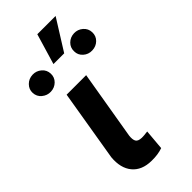

<svg xmlns="http://www.w3.org/2000/svg" viewBox="-270 -899 957 957"><g transform="rotate(-45 208.0 -420.5)"><path d="M247.1 -528.3 185.5 -163.6Q182.6 -138.7 189.5 -125.5Q196.3 -112.3 222.7 -111.3Q235.4 -110.8 263.7 -114.7L254.4 -6.8Q220.2 5.4 175.3 4.4Q108.4 3.4 74.2 -37.8Q40 -79.1 46.4 -150.4L109.4 -528.3ZM219.2 -844.7H348.1L246.6 -682.6H170.9ZM-3.9 -654.8Q-4.9 -680.2 13.7 -699Q32.2 -717.8 60.1 -718.8Q86.4 -719.7 106.7 -702.4Q127 -685.1 127.9 -658.2Q128.9 -631.8 110.4 -613.5Q91.8 -595.2 64.5 -594.2Q38.6 -593.3 17.8 -610.4Q-2.9 -627.4 -3.9 -654.8ZM288.6 -654.3Q287.6 -681.2 306.2 -699.5Q324.7 -717.8 352.1 -718.8Q378.4 -719.7 398.7 -702.4Q418.9 -685.1 419.9 -658.2Q420.9 -631.3 402.3 -613Q383.8 -594.7 356 -593.8Q328.6 -592.8 308.6 -610.6Q288.6 -628.4 288.6 -654.3Z"/></g></svg>

Font: RobotoInd
Style: Bold Italic
Weight: 700
Italic angle: -12°
Designer: Google
Version: Version 2.001150; 2014